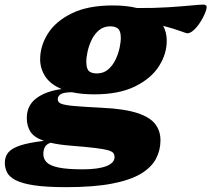

<svg xmlns="http://www.w3.org/2000/svg" viewBox="-108 -560 894 813"><path d="M172 232.5Q88.5 232.5 37 224.8Q-14.5 217 -41.5 203Q-68.5 189 -78 170.2Q-87.5 151.5 -87.5 129.5Q-87.5 103.5 -73 85.8Q-58.5 68 -22.5 56Q13.5 44 78 36.5Q35.5 21.5 20.5 -2.8Q5.5 -27 5.5 -60.5Q5.5 -113 45 -143.2Q84.5 -173.5 153 -183Q106 -202.5 84.2 -235.5Q62.5 -268.5 62 -307.5Q61.5 -364.5 94.5 -417.2Q127.5 -470 196 -503.5Q264.5 -537 369.5 -537Q428 -537 472.5 -526Q545 -525.5 603.2 -529.2Q661.5 -533 700.8 -536.8Q740 -540.5 754 -540.5Q758 -540.5 762.5 -538.2Q767 -536 767 -530.5Q767 -520 759.2 -501.8Q751.5 -483.5 739 -464.5Q726.5 -445.5 712 -432.2Q697.5 -419 684.5 -419Q681.5 -419 654.2 -429Q627 -439 583 -450.5Q597.5 -423.5 598 -390.5Q599 -333.5 565.8 -280.8Q532.5 -228 464.2 -194.2Q396 -160.5 291 -160.5Q238 -160.5 196.5 -169.5Q160.5 -169 148.5 -160.8Q136.5 -152.5 136.5 -139.5Q136.5 -127.5 150.2 -121.2Q164 -115 205 -111.2Q246 -107.5 326.5 -103.5Q419.5 -99 473 -81.5Q526.5 -64 549 -35Q571.5 -6 571.5 34Q571.5 76 552.5 112.2Q533.5 148.5 488.8 175.5Q444 202.5 366.5 217.5Q289 232.5 172 232.5ZM302 -249Q330 -249 349.5 -265.5Q369 -282 381 -307Q393 -332 398.5 -357.8Q404 -383.5 403.5 -401.5Q403 -430 391.2 -439.2Q379.5 -448.5 359 -448.5Q331 -448.5 311.2 -432Q291.5 -415.5 279.8 -390.8Q268 -366 262.5 -340.2Q257 -314.5 257.5 -296.5Q258 -267.5 269.5 -258.2Q281 -249 302 -249ZM75.5 92.5Q75.5 113 90 127.5Q104.5 142 140.8 149.5Q177 157 242 157Q308.5 157 342.8 143.2Q377 129.5 377 105.5Q377 95 371.8 88Q366.5 81 348.8 76Q331 71 294 66.5Q257 62 193.5 57Q142 53 106.5 44.5Q88 50.5 81.8 63.2Q75.5 76 75.5 92.5Z"/></svg>

Font: Newsreader 6pt ExtraBold
Style: Italic
Weight: 800
Italic angle: -17°
Designer: Hugues Gentile
Foundry: Production Type
Version: Version 1.003; ttfautohint (v1.8.3)